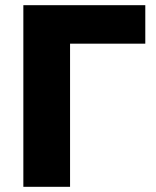

<svg xmlns="http://www.w3.org/2000/svg" viewBox="-20 -720 600 740"><path d="M70 0H250V-551.7H540V-700H70Z"/></svg>

Font: Golos Text VF
Style: Regular
Weight: 400
Designer: A.Korolkova, Vitaly Kuzmin
Foundry: ParaType Ltd
Version: Version 2.005